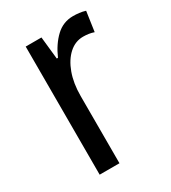

<svg xmlns="http://www.w3.org/2000/svg" viewBox="-141 -688 620 697"><g transform="rotate(-30 168.5 -339.5)"><path d="M275 -613Q287 -613 300 -611.5Q313 -610 326 -606L314 -523Q294 -530 269 -530Q236 -530 210 -506.5Q184 -483 169 -442Q154 -401 154 -348V-66H71V-603H137L147 -509H152Q172 -555 202.5 -584Q233 -613 275 -613Z"/></g></svg>

Font: Noto Sans Malayalam UI Condensed
Style: Regular
Weight: 400
Width: 3
Designer: Jelle Bosma - Monotype Design Team
Foundry: Monotype Imaging Inc.
Version: Version 2.104; ttfautohint (v1.8.4.7-5d5b)